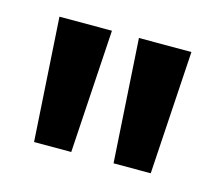

<svg xmlns="http://www.w3.org/2000/svg" viewBox="-50 -764 414 364"><g transform="rotate(15 156.5 -582.0)"><path d="M42 -461 27 -703H130L115 -461ZM198 -461 183 -703H286L271 -461Z"/></g></svg>

Font: Bricolage Grotesque 48pt Condensed ExtraBold Medium
Style: Regular
Weight: 500
Version: Version 1.000;gftools[0.9.30]